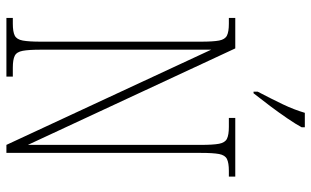

<svg xmlns="http://www.w3.org/2000/svg" viewBox="-206 -765 971 599"><g transform="rotate(90 279.5 -465.5)"><path d="M36 0V-20H54Q79 -20 91 -26Q103 -32 106.5 -51Q110 -70 110 -108V-606Q110 -645 106.5 -663.5Q103 -682 91 -688Q79 -694 54 -694H36V-714H131L432 -67V-606Q432 -645 428.5 -663.5Q425 -682 413 -688Q401 -694 376 -694H348V-714H531V-694H513Q488 -694 476 -688Q464 -682 460.5 -663.5Q457 -645 457 -606V0H432L135 -639V-108Q135 -70 138.5 -51Q142 -32 154 -26Q166 -20 191 -20H219V0ZM266 -784Q289 -828 305.5 -862.5Q322 -897 332 -931H377V-921Q368 -904 350 -877.5Q332 -851 311 -823Q290 -795 271 -771H266Z"/></g></svg>

Font: Noto Serif Tamil ExtraCondensed Thin
Style: Italic
Weight: 100
Width: 2
Italic angle: -12°
Designer: Indian Type Foundry, Tom Grace, and the Monotype Design Team
Foundry: Monotype Imaging Inc.
Version: Version 2.003; ttfautohint (v1.8.4.7-5d5b)